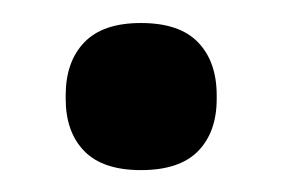

<svg xmlns="http://www.w3.org/2000/svg" viewBox="-20 -350 252 171"><path d="M105.5 -198.5Q71.5 -198.5 55 -215.5Q38.5 -232.5 38.5 -262V-265Q38.5 -295 55 -312.2Q71.5 -329.5 105.5 -329.5Q140 -329.5 156.5 -312.2Q173 -295 173 -265V-262Q173 -232.5 156.5 -215.5Q140 -198.5 105.5 -198.5Z"/></svg>

Font: Anek Gurmukhi Medium SemiBold
Style: Regular
Weight: 600
Version: Version 1.003